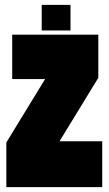

<svg xmlns="http://www.w3.org/2000/svg" viewBox="-20 -767 445 787"><path d="M151 -642H269V-747H151ZM399 0V-188H224L383 -448V-625H30V-443H165L6 -183V0Z"/></svg>

Font: Blinker Headline
Style: Regular
Weight: 900
Width: 4
Designer: Juergen Huber
Foundry: supertype
Version: Version 1.015;PS 1.15;hotconv 1.0.88;makeotf.lib2.5.647800